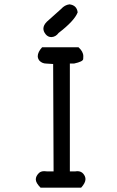

<svg xmlns="http://www.w3.org/2000/svg" viewBox="-20 -864 540 885"><path d="M217 -693Q201 -693 190.5 -706Q180 -719 180 -732Q180 -748 196 -764L262 -823Q278 -841 300 -844Q334 -840 338 -807Q323 -768 250 -712Q237 -694 217 -693ZM354 1H167Q145 -21 145 -37Q145 -52 159 -66Q168 -75 184 -75L197 -74H227L225 -569L193 -571Q175 -571 162 -584Q154 -594 154 -605Q154 -624 174 -646H342Q364 -626 364 -605Q364 -604 363.5 -592Q363 -580 321 -571H302V-74H327L336 -75Q354 -75 364 -63Q374 -51 374 -38Q374 -21 354 1Z"/></svg>

Font: Xiaolai Mono SC
Style: Regular
Weight: 400
Monospace: yes
Designer: LXGW / Nozomi Seto
Version: Version 3.113;September 30, 2024